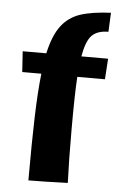

<svg xmlns="http://www.w3.org/2000/svg" viewBox="-54 -809 549 851"><g transform="rotate(5 220.0 -384.0)"><path d="M121 -474H36L30 -566H135Q153 -647 185.5 -689.5Q218 -732 269 -749Q320 -766 405 -770L401 -685Q352 -685 327.5 -660Q303 -635 291 -566H410L404 -474H281Q276 -399 276 -240Q276 -102 280 -2Q168 2 105 2Q105 -170 108.5 -282.5Q112 -395 121 -474Z"/></g></svg>

Font: Otomanopee One
Style: Regular
Weight: 400
Designer: Das Ende der Wildnis
Foundry: Gutenberg Labo
Version: Version 3.005